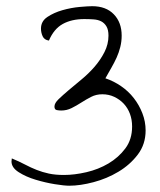

<svg xmlns="http://www.w3.org/2000/svg" viewBox="-20 -590 509 611"><path d="M16.6 -76.2Q16.6 -78.1 17.1 -81.1Q17.6 -84 17.6 -85.9Q41 -76.2 59.6 -66.4Q78.1 -56.6 96.7 -49.3Q115.2 -42 135.7 -37.6Q156.2 -33.2 183.6 -33.2Q216.8 -33.2 254.9 -42Q293 -50.8 325.2 -69.8Q357.4 -88.9 378.9 -117.7Q400.4 -146.5 400.4 -187.5Q400.4 -209 393.6 -227.5Q386.7 -246.1 374 -259.8Q361.3 -273.4 343.8 -281.7Q326.2 -290 305.7 -290Q286.1 -290 270 -281.7Q253.9 -273.4 238.8 -263.7Q223.6 -253.9 208 -246.1Q192.4 -238.3 174.8 -238.3Q168 -238.3 160.6 -239.7Q153.3 -241.2 153.3 -251Q153.3 -261.7 166.5 -274.4Q179.7 -287.1 198.7 -303.2Q217.8 -319.3 239.7 -337.4Q261.7 -355.5 280.8 -377.4Q299.8 -399.4 312.5 -424.3Q325.2 -449.2 325.2 -476.6Q325.2 -495.1 318.8 -505.9Q312.5 -516.6 302.2 -522Q292 -527.3 277.8 -528.3Q263.7 -529.3 248 -529.3Q208 -529.3 179.7 -513.7Q151.4 -498 135.7 -460.9Q121.1 -462.9 115.7 -474.6Q110.4 -486.3 110.4 -499Q110.4 -522.5 130.9 -536.1Q151.4 -549.8 178.7 -557.6Q206.1 -565.4 233.4 -567.9Q260.7 -570.3 273.4 -570.3Q317.4 -570.3 342.3 -544.4Q367.2 -518.6 367.2 -476.6Q367.2 -458 362.8 -440.4Q358.4 -422.9 351.1 -406.7Q343.8 -390.6 334.5 -374.5Q325.2 -358.4 315.4 -340.8Q341.8 -332 365.2 -315.9Q388.7 -299.8 405.8 -277.8Q422.9 -255.9 433.1 -229.5Q443.4 -203.1 443.4 -174.8Q443.4 -130.9 418.5 -98.1Q393.6 -65.4 356.9 -43.5Q320.3 -21.5 277.8 -10.3Q235.4 1 200.2 1Q184.6 1 154.3 -3.9Q124 -8.8 93.3 -18.1Q62.5 -27.3 39.6 -42Q16.6 -56.6 16.6 -76.2Z"/></svg>

Font: Zeyada
Style: Regular
Weight: 400
Version: Version 1.002 2010